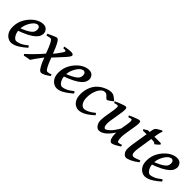

<svg xmlns="http://www.w3.org/2000/svg" viewBox="169 -1419 2329 2329"><g transform="rotate(45 1333.5 -255.0)"><path d="M350.6 -341.3Q350.6 -321.8 341.6 -298.6Q332.5 -275.4 304.7 -249.5Q276.9 -223.6 221.4 -194.6Q166 -165.5 72.8 -133.8L69.3 -172.4Q135.3 -197.3 174.1 -217.3Q212.9 -237.3 231.7 -254.2Q250.5 -271 256.3 -286.9Q262.2 -302.7 262.2 -319.3Q262.2 -345.2 250.5 -356.4Q238.8 -367.7 225.1 -367.7Q217.8 -367.7 203.4 -361.6Q189 -355.5 176.8 -343.3Q147.9 -314.9 126.7 -268.8Q105.5 -222.7 105.5 -173.3Q105.5 -114.7 128.9 -77.6Q152.3 -40.5 178.7 -40.5Q197.8 -40.5 233.4 -54.2Q269 -67.9 323.2 -111.3Q328.6 -108.4 333.5 -99.6Q338.4 -90.8 339.8 -87.4Q290.5 -44.9 255.1 -22Q219.7 1 192.6 9.5Q165.5 18.1 142.1 18.1Q120.1 18.1 92.8 3.2Q65.4 -11.7 45.4 -45.4Q25.4 -79.1 25.4 -135.7Q25.4 -206.5 58.3 -268.1Q91.3 -329.6 149.4 -376Q169.9 -392.1 202.4 -406.2Q234.9 -420.4 265.6 -420.4Q308.6 -420.4 329.6 -395.3Q350.6 -370.1 350.6 -341.3Z M783.7 -396.5Q783.7 -378.4 738 -327.9Q692.4 -277.3 605.5 -184.1L582 -222.7Q608.9 -253.4 633.1 -285.6Q657.2 -317.9 672.6 -341.3Q688 -364.7 688 -369.1Q688 -377 683.1 -381.1Q678.2 -385.3 662.6 -385.3Q654.3 -385.3 641.6 -383.8L640.1 -407.7Q669.9 -414.1 698.5 -417.2Q727.1 -420.4 741.2 -420.4Q764.2 -420.4 773.9 -413.3Q783.7 -406.2 783.7 -396.5ZM775.4 -37.6Q736.8 -10.7 709.7 3.7Q682.6 18.1 663.1 18.1Q643.1 18.1 623.8 -9.3Q604.5 -36.6 585.4 -79.6Q566.4 -122.6 548.3 -171.1Q530.3 -219.7 512.7 -262.7Q495.1 -305.7 478.8 -333Q462.4 -360.4 447.3 -360.4Q440.4 -360.4 421.4 -356.2Q402.3 -352.1 390.1 -348.6L382.3 -371.6Q401.4 -380.9 426.3 -392.3Q451.2 -403.8 472.2 -412.1Q493.2 -420.4 501 -420.4Q517.6 -420.4 535.4 -393.3Q553.2 -366.2 571.5 -323.2Q589.8 -280.3 608.2 -232.4Q626.5 -184.6 644.3 -141.6Q662.1 -98.6 678.7 -71.5Q695.3 -44.4 710.4 -44.4Q721.2 -44.4 735.6 -47.9Q750 -51.3 766.6 -59.6ZM578.1 -165.5Q559.6 -138.7 526.1 -95.5Q492.7 -52.2 457.5 1.5Q440.9 3.9 412.6 8.5Q384.3 13.2 368.2 18.1L356.4 1Q385.7 -24.4 421.9 -60.3Q458 -96.2 493.4 -134.8Q528.8 -173.3 555.7 -206.1Z M1135.3 -341.3Q1135.3 -321.8 1126.2 -298.6Q1117.2 -275.4 1089.4 -249.5Q1061.5 -223.6 1006.1 -194.6Q950.7 -165.5 857.4 -133.8L854 -172.4Q919.9 -197.3 958.7 -217.3Q997.6 -237.3 1016.4 -254.2Q1035.2 -271 1041 -286.9Q1046.9 -302.7 1046.9 -319.3Q1046.9 -345.2 1035.2 -356.4Q1023.4 -367.7 1009.8 -367.7Q1002.4 -367.7 988 -361.6Q973.6 -355.5 961.4 -343.3Q932.6 -314.9 911.4 -268.8Q890.1 -222.7 890.1 -173.3Q890.1 -114.7 913.6 -77.6Q937 -40.5 963.4 -40.5Q982.4 -40.5 1018.1 -54.2Q1053.7 -67.9 1107.9 -111.3Q1113.3 -108.4 1118.2 -99.6Q1123 -90.8 1124.5 -87.4Q1075.2 -44.9 1039.8 -22Q1004.4 1 977.3 9.5Q950.2 18.1 926.8 18.1Q904.8 18.1 877.4 3.2Q850.1 -11.7 830.1 -45.4Q810.1 -79.1 810.1 -135.7Q810.1 -206.5 843 -268.1Q876 -329.6 934.1 -376Q954.6 -392.1 987.1 -406.2Q1019.5 -420.4 1050.3 -420.4Q1093.3 -420.4 1114.3 -395.3Q1135.3 -370.1 1135.3 -341.3Z M1538.6 -367.2Q1525.9 -356.9 1510 -344.5Q1494.1 -332 1479.7 -323.2Q1465.3 -314.5 1457 -314.5Q1449.2 -314.5 1438.5 -327.4Q1427.7 -340.3 1413.6 -353.3Q1399.4 -366.2 1380.9 -366.2Q1352.5 -366.2 1331.1 -347.2Q1309.6 -328.1 1294.9 -297.6Q1280.3 -267.1 1272.9 -232.4Q1265.6 -197.8 1265.6 -166Q1265.6 -107.9 1287.6 -74.2Q1309.6 -40.5 1344.2 -40.5Q1363.3 -40.5 1397 -55.4Q1430.7 -70.3 1479 -109.9Q1481.9 -105.5 1487.8 -97.4Q1493.7 -89.4 1496.1 -85.9Q1449.2 -43.5 1413.8 -21Q1378.4 1.5 1351.1 9.8Q1323.7 18.1 1300.3 18.1Q1277.8 18.1 1250.5 3.7Q1223.1 -10.7 1203.4 -46.1Q1183.6 -81.5 1183.6 -144.5Q1183.6 -205.1 1210.4 -268.1Q1237.3 -331.1 1303.2 -375.5Q1328.1 -391.6 1364.7 -406Q1401.4 -420.4 1433.1 -420.4Q1459 -420.4 1478.3 -408.7Q1497.6 -397 1512 -384Q1526.4 -371.1 1538.6 -367.2Z M1982.9 -37.1Q1946.8 -13.2 1917.2 2.4Q1887.7 18.1 1868.7 18.1Q1855 18.1 1842.3 1Q1829.6 -16.1 1823.5 -54Q1817.4 -91.8 1823.7 -153.8Q1826.7 -184.1 1832.5 -217Q1838.4 -250 1843.5 -280Q1848.6 -310.1 1848.6 -330.6Q1848.6 -351.1 1844.2 -355.7Q1839.8 -360.4 1832 -360.4Q1826.2 -360.4 1813.5 -356.7Q1800.8 -353 1791 -349.6L1783.7 -371.6Q1809.1 -383.3 1836.4 -394.5Q1863.8 -405.8 1885.5 -413.1Q1907.2 -420.4 1916.5 -420.4Q1928.7 -420.4 1932.9 -411.6Q1937 -402.8 1937 -382.3Q1937 -362.8 1931.6 -328.6Q1926.3 -294.4 1919.4 -255.4Q1912.6 -216.3 1907.5 -180.9Q1902.3 -145.5 1902.3 -123.5Q1902.3 -82.5 1908.2 -64.2Q1914.1 -45.9 1925.3 -45.9Q1937 -45.9 1948 -49.1Q1959 -52.2 1975.6 -58.6ZM1831.1 -197.3 1824.2 -121.1Q1788.1 -60.5 1742.7 -21.2Q1697.3 18.1 1651.4 18.1Q1637.2 18.1 1620.6 5.9Q1604 -6.3 1592 -31Q1580.1 -55.7 1580.1 -91.8Q1580.1 -111.8 1584.7 -145Q1589.4 -178.2 1595.7 -214.8Q1602.1 -251.5 1606.9 -282.7Q1611.8 -314 1611.8 -330.6Q1611.8 -351.1 1606.7 -355.7Q1601.6 -360.4 1593.3 -360.4Q1587.9 -360.4 1573.7 -356.7Q1559.6 -353 1548.3 -349.6L1542.5 -371.6Q1567.9 -383.3 1596.2 -394.5Q1624.5 -405.8 1647.2 -413.1Q1669.9 -420.4 1678.7 -420.4Q1691.9 -420.4 1696.3 -411.6Q1700.7 -402.8 1700.7 -382.3Q1700.7 -362.8 1695.3 -327.1Q1689.9 -291.5 1682.9 -250.7Q1675.8 -210 1670.4 -174.3Q1665 -138.7 1665 -119.1Q1665 -83 1673.3 -66.2Q1681.6 -49.3 1695.3 -49.3Q1712.4 -49.3 1749.3 -82.8Q1786.1 -116.2 1831.1 -197.3Z M2304.7 -392.1Q2298.8 -383.8 2286.9 -372.8Q2274.9 -361.8 2263.2 -352.8Q2251.5 -343.8 2245.6 -340.3Q2240.2 -353 2225.1 -356.7Q2210 -360.4 2178.2 -360.4H2032.7L2024.4 -376L2073.2 -406.2H2294.4ZM2275.9 -59.1Q2230 -22.9 2186 -2.4Q2142.1 18.1 2120.1 18.1Q2095.7 18.1 2075.7 -7.1Q2055.7 -32.2 2055.7 -71.8Q2055.7 -88.9 2057.1 -106.4Q2058.6 -124 2062 -148.9L2105.5 -421.9Q2110.8 -459 2117.9 -470.7Q2125 -482.4 2136.7 -491.7L2198.2 -527.8L2210.9 -516.6Q2210.9 -516.6 2207.8 -511Q2204.6 -505.4 2199.2 -487.3Q2193.8 -469.2 2188 -432.1L2147.5 -171.9Q2144.5 -154.8 2143.3 -135.3Q2142.1 -115.7 2142.1 -106.9Q2142.1 -79.1 2151.4 -66.4Q2160.6 -53.7 2173.3 -53.7Q2202.1 -53.7 2266.6 -82.5Z M2645.5 -341.3Q2645.5 -321.8 2636.5 -298.6Q2627.4 -275.4 2599.6 -249.5Q2571.8 -223.6 2516.4 -194.6Q2460.9 -165.5 2367.7 -133.8L2364.3 -172.4Q2430.2 -197.3 2469 -217.3Q2507.8 -237.3 2526.6 -254.2Q2545.4 -271 2551.3 -286.9Q2557.1 -302.7 2557.1 -319.3Q2557.1 -345.2 2545.4 -356.4Q2533.7 -367.7 2520 -367.7Q2512.7 -367.7 2498.3 -361.6Q2483.9 -355.5 2471.7 -343.3Q2442.9 -314.9 2421.6 -268.8Q2400.4 -222.7 2400.4 -173.3Q2400.4 -114.7 2423.8 -77.6Q2447.3 -40.5 2473.6 -40.5Q2492.7 -40.5 2528.3 -54.2Q2564 -67.9 2618.2 -111.3Q2623.5 -108.4 2628.4 -99.6Q2633.3 -90.8 2634.8 -87.4Q2585.4 -44.9 2550 -22Q2514.6 1 2487.5 9.5Q2460.4 18.1 2437 18.1Q2415 18.1 2387.7 3.2Q2360.4 -11.7 2340.3 -45.4Q2320.3 -79.1 2320.3 -135.7Q2320.3 -206.5 2353.3 -268.1Q2386.2 -329.6 2444.3 -376Q2464.8 -392.1 2497.3 -406.2Q2529.8 -420.4 2560.5 -420.4Q2603.5 -420.4 2624.5 -395.3Q2645.5 -370.1 2645.5 -341.3Z"/></g></svg>

Font: Dai Banna SIL
Style: Italic
Weight: 400
Italic angle: -11°
Designer: Victor Gaultney
Foundry: SIL International
Version: Version 4.000